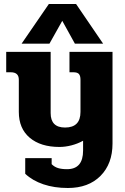

<svg xmlns="http://www.w3.org/2000/svg" viewBox="-20 -739 623 959"><path d="M224 -719H360L495 -521H354L291 -635L227 -521H88ZM106 129V51H238V81Q252 95 270 100.5Q288 106 315 106Q395 106 395 13V-36Q368 -21 337 -13Q306 -5 277 -5Q183 -5 128.5 -51Q74 -97 74 -180V-341Q74 -378 34 -378H11V-480H233V-174Q233 -102 305 -102Q382 -102 382 -180V-341Q382 -360 374.5 -369Q367 -378 347 -378H327V-480H542V-22Q542 79 482 139.5Q422 200 319 200Q251 200 196.5 181.5Q142 163 106 129Z"/></svg>

Font: Pridi SemiBold
Style: Regular
Weight: 600
Designer: Katatrad Team
Foundry: CadsonDemak
Version: Version 1.001